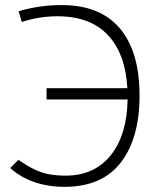

<svg xmlns="http://www.w3.org/2000/svg" viewBox="-20 -723 626 753"><path d="M232.4 9.8Q169.9 9.8 115.7 -8.5Q61.5 -26.9 20 -64L52.2 -96.2Q85.9 -72.8 114 -59.1Q142.1 -45.4 171.4 -39.8Q200.7 -34.2 237.8 -34.2Q349.6 -34.2 413.8 -113.5Q478 -192.9 480.5 -333H162.6V-377H479.5Q472.2 -511.7 403.1 -585.4Q334 -659.2 205.6 -659.2Q132.8 -659.2 65.4 -636.7L53.2 -678.7Q132.8 -703.1 222.2 -703.1Q372.6 -703.1 450 -611.8Q527.3 -520.5 527.3 -348.1Q527.3 -180.7 453.6 -85.4Q379.9 9.8 232.4 9.8Z"/></svg>

Font: Cascadia Code ExtraLight
Style: Regular
Weight: 200
Monospace: yes
Designer: Aaron Bell
Foundry: Saja Typeworks
Version: Version 2407.024; ttfautohint (v1.8.4)